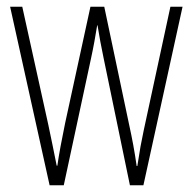

<svg xmlns="http://www.w3.org/2000/svg" viewBox="-20 -549 571 569"><path d="M287 -377 365 0H405L521 -529H485L406 -163C398 -125 395 -109 387 -57H385C379 -100 371 -142 363 -178L289 -529H248L173 -184C164 -141 154 -88 150 -58H148C140 -98 132 -138 123 -180L46 -529H10L127 0H169L250 -377C257 -409 263 -443 268 -474H269C274 -443 280 -410 287 -377Z"/></svg>

Font: Noto Sans Armenian ExtraCondensed ExtraLight
Style: Regular
Weight: 200
Width: 2
Designer: Monotype Design Team
Foundry: Monotype Imaging Inc.
Version: Version 2.008